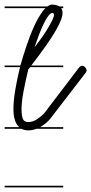

<svg xmlns="http://www.w3.org/2000/svg" viewBox="-20 -570 394 829"><path d="M253 -280H110L102 -270Q90 -220 81.5 -175Q73 -130 73 -100Q73 -67 79.5 -55Q86 -43 102 -43Q121 -43 139.5 -55Q158 -67 171 -81L321 -278Q327 -286 335 -286Q342 -286 348 -279Q354 -272 354 -266Q354 -261 350 -256L199 -60Q191 -49 179.5 -39.5Q168 -30 155 -22Q154 -22 153 -21H253V-14H138L129 -11Q116 -7 104 -7Q86 -7 72 -14H0V-21H63Q38 -43 38 -100Q38 -133 45.5 -179Q53 -225 65 -274Q66 -277 67 -280H0V-287H68Q80 -329 94 -371Q110 -419 128 -458Q146 -497 165 -522Q171 -529 176 -535H0V-542H184Q193 -548 201 -550H207Q226 -549 237 -542H253V-535H244Q250 -527 250 -514Q250 -492 230 -455Q213 -422 180 -375Q152 -335 115 -287H253ZM129 -366Q148 -390 163 -411.5Q178 -433 189 -452Q200 -471 206.5 -484.5Q213 -498 213 -506Q213 -514 205 -514Q197 -513 188 -500.5Q179 -488 169 -468Q159 -448 149 -421.5Q139 -395 129 -366ZM253 239H0V232H253Z"/></svg>

Font: Gruenewald VA 1. Klasse
Style: Regular
Weight: 400
Designer: Peter Wiegel
Foundry: Peter Wiegel, nach dem Schriftentwurf von Dr. H. Gr¸newald
Version: Version 0.007